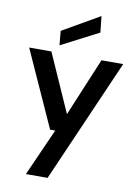

<svg xmlns="http://www.w3.org/2000/svg" viewBox="-103 -819 796 1106"><g transform="rotate(10 295.0 -266.0)"><path d="M128 220 251 -56H221L20 -501H150L301 -161L443 -501H570L255 220ZM190 -544 182 -627 399 -752 409 -657Z"/></g></svg>

Font: DM Sans 17pt SemiBold
Style: Regular
Weight: 600
Version: Version 4.004;gftools[0.9.30]